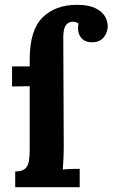

<svg xmlns="http://www.w3.org/2000/svg" viewBox="-20 -775 466 795"><path d="M43 0V-65Q71 -65 83.5 -76Q96 -87 99.5 -107.5Q103 -128 103 -154V-418L30 -417V-500H103V-529Q103 -650 156 -702.5Q209 -755 299 -755Q346 -755 374 -741.5Q402 -728 414 -708Q426 -688 426 -667Q426 -641 410 -621Q394 -601 364 -600Q335 -599 319 -615.5Q303 -632 303 -657Q303 -662 303.5 -667Q304 -672 305 -677Q300 -682 293.5 -683.5Q287 -685 282 -685Q266 -685 257 -675.5Q248 -666 245 -652Q242 -638 242 -623L244 -163Q244 -149 243 -122.5Q242 -96 240 -73Q257 -75 278.5 -75.5Q300 -76 310 -76V0Z"/></svg>

Font: Lora
Style: Weight 700
Weight: 700
Designer: Olga Karpushina, Alexei Vanyashin (Cyrillic)
Foundry: Cyreal
Version: Version 3.001